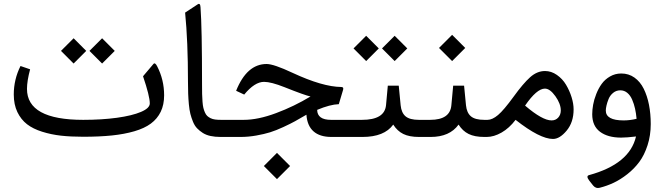

<svg xmlns="http://www.w3.org/2000/svg" viewBox="-20 -704 3412 987"><path d="M504.9 -507.3 569.8 -442.4 504.9 -377.4 439.9 -442.4ZM358.4 -507.3 423.3 -442.4 358.4 -377.4 293.5 -442.4ZM407.2 -1Q343.8 -1 293.5 -6.6Q243.2 -12.2 196.5 -26.9Q149.9 -41.5 118.9 -65.4Q87.9 -89.4 69.3 -127.9Q50.8 -166.5 50.8 -218.3Q50.8 -295.4 85.4 -364.7L134.8 -347.7Q118.7 -287.1 118.7 -247.1Q118.7 -87.9 407.7 -87.9Q503.4 -87.9 581.3 -98.6Q659.2 -109.4 704.6 -128.7Q750 -147.9 750 -172.4Q750 -209.5 715.3 -312L768.6 -375Q776.9 -384.8 787.6 -363.8Q823.7 -294.4 823.7 -213.9Q823.7 -165.5 806.2 -129.4Q788.6 -93.3 755.6 -68.8Q722.7 -44.4 670.9 -29.3Q619.1 -14.2 555.2 -7.6Q491.2 -1 407.2 -1Z M1018.6 -269.5Q1018.6 -240.2 1019 -220.9Q1019.5 -201.7 1021 -181.6Q1022.5 -161.6 1025.4 -149.7Q1028.3 -137.7 1033.4 -126Q1038.6 -114.3 1045.4 -107.9Q1052.2 -101.6 1062.5 -96.4Q1072.8 -91.3 1085.9 -89.6Q1099.1 -87.9 1116.2 -87.9H1130.4Q1142.1 -87.9 1142.1 -49.8V-37.6Q1142.1 0 1130.4 0H1113.8Q1085.4 0 1062.5 -4.9Q1039.6 -9.8 1022.7 -20.5Q1005.9 -31.2 993.2 -44.4Q980.5 -57.6 972.2 -77.9Q963.9 -98.1 958.7 -118.4Q953.6 -138.7 950.9 -167.7Q948.2 -196.8 947.3 -222.7Q946.3 -248.5 946.3 -284.7Q946.3 -491.7 931.6 -639.2L996.1 -681.6Q1009.3 -690.4 1010.7 -667.5Q1018.6 -563 1018.6 -269.5Z M1403.8 82 1471.2 149.4 1403.8 216.8 1336.4 149.4ZM1235.4 -217.8 1193.8 -237.3Q1249 -375 1350.6 -375Q1387.2 -375 1483.9 -329.6Q1638.2 -257.8 1734.4 -256.8Q1748 -256.8 1743.7 -242.2L1721.7 -168.5Q1676.8 -167 1610.4 -139.2Q1611.3 -87.9 1681.6 -87.9H1787.6Q1799.3 -87.9 1799.3 -49.8V-37.6Q1799.3 0 1787.6 0H1684.1Q1624 0 1591.6 -28.8Q1559.1 -57.6 1555.2 -114.3Q1517.6 -92.3 1496.3 -80.6Q1475.1 -68.8 1436.8 -51Q1398.4 -33.2 1368.4 -23.9Q1338.4 -14.6 1297.6 -7.3Q1256.8 0 1216.3 0H1125Q1098.1 0 1098.1 -37.6V-49.8Q1098.1 -87.9 1125 -87.9H1232.9Q1306.6 -87.9 1399.4 -122.6Q1492.2 -157.2 1576.2 -208Q1546.4 -214.4 1442.4 -255.9Q1373.5 -283.2 1337.4 -283.2Q1289.1 -283.2 1235.4 -217.8Z M2008.8 -520 2073.7 -455.1 2008.8 -390.1 1943.8 -455.1ZM1862.3 -520 1927.2 -455.1 1862.3 -390.1 1797.4 -455.1ZM1782.2 -87.9H1840.8Q1957 -87.9 1964.4 -163.1L1973.6 -263.7H2029.8L2039.6 -162.6Q2043.5 -124 2064.9 -106Q2086.4 -87.9 2133.3 -87.9H2143.1Q2154.8 -87.9 2154.8 -49.8V-37.6Q2154.8 0 2143.1 0H2134.3Q2084 0 2053 -15.4Q2022 -30.8 2001.5 -63.5Q1955.6 0 1843.3 0H1782.2Q1755.4 0 1755.4 -37.6V-49.8Q1755.4 -87.9 1782.2 -87.9Z M2137.7 0Q2110.8 0 2110.8 -37.6V-49.8Q2110.8 -87.9 2137.7 -87.9H2191.4Q2293.9 -87.9 2300.3 -163.1L2309.6 -263.7H2365.7L2375.5 -162.6Q2379.4 -124 2400.9 -106Q2422.4 -87.9 2469.2 -87.9H2479Q2490.7 -87.9 2490.7 -49.8V-37.6Q2490.7 0 2479 0H2470.2Q2419.9 0 2388.9 -15.4Q2357.9 -30.8 2337.4 -63.5Q2291.5 0 2193.8 0ZM2304.2 -524.9 2371.6 -457.5 2304.2 -390.1 2236.8 -457.5Z M2473.6 0Q2446.8 0 2446.8 -37.6V-49.8Q2446.8 -87.9 2473.6 -87.9H2486.3Q2510.7 -87.9 2540.3 -112.8Q2569.8 -137.7 2620.6 -207.5Q2669.4 -274.9 2705.1 -306.9Q2740.7 -338.9 2781.7 -338.9Q2814 -338.9 2842.8 -318.8Q2871.6 -298.8 2889.6 -268.6Q2907.7 -238.3 2918.2 -204.6Q2928.7 -170.9 2928.7 -141.6Q2928.7 -75.7 2893.1 -32.7Q2857.4 10.3 2822.8 10.3Q2755.4 10.3 2630.4 -87.9Q2598.1 -45.4 2558.6 -22.7Q2519 0 2481.9 0ZM2815.4 -85Q2836.4 -85 2849.6 -99.6Q2862.8 -114.3 2862.8 -136.2Q2862.8 -170.4 2835 -209.5Q2807.1 -248.5 2781.2 -248.5Q2739.3 -248.5 2679.2 -161.1Q2768.1 -85 2815.4 -85Z M3249.5 -2.4Q3201.7 3.4 3172.9 3.4Q3104.5 3.4 3064.5 -26.6Q3024.4 -56.6 3024.4 -116.7Q3024.4 -139.6 3029.1 -165.8Q3033.7 -191.9 3045.2 -220.9Q3056.6 -250 3073.2 -272.9Q3089.8 -295.9 3116 -311Q3142.1 -326.2 3173.8 -326.2Q3211.9 -326.2 3241.5 -305.2Q3271 -284.2 3289.1 -247.8Q3307.1 -211.4 3316.2 -165.3Q3325.2 -119.1 3325.2 -66.4Q3325.2 -7.8 3308.8 42.7Q3292.5 93.3 3266.4 128.4Q3240.2 163.6 3204.8 191.4Q3169.4 219.2 3134.5 235.6Q3099.6 252 3063 261.2Q3043.5 266.6 3029.3 250L3009.3 224.6Q2991.2 200.7 3007.8 196.3Q3216.8 139.2 3249.5 -2.4ZM3094.2 -135.7Q3094.2 -85 3186 -85Q3218.3 -85 3252.4 -93.3Q3250 -121.1 3244.6 -145.3Q3239.3 -169.4 3229.7 -191.7Q3220.2 -213.9 3204.6 -226.8Q3189 -239.7 3168.9 -239.7Q3147.9 -239.7 3132.1 -226.8Q3116.2 -213.9 3108.6 -195.3Q3101.1 -176.8 3097.7 -161.4Q3094.2 -146 3094.2 -135.7Z"/></svg>

Font: Sahel FD
Style: FD
Weight: 400
Foundry: Saber Rastikerdar (saber.rastikerdar@gmail.com)
Version: Version 3.3.1